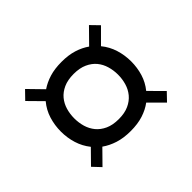

<svg xmlns="http://www.w3.org/2000/svg" viewBox="-102 -855 783 783"><g transform="rotate(-45 289.0 -463.5)"><path d="M288.6 -661.1Q328.1 -661.1 358.4 -651.6Q388.7 -642.1 412.1 -625.5L473.6 -688L507.8 -652.8L447.3 -592.3Q469.7 -564.9 480.2 -531.2Q490.7 -497.6 490.7 -461.4Q490.7 -425.8 480.7 -392.8Q470.7 -359.9 448.7 -333L507.8 -273.4L475.1 -239.3L415 -299.3Q391.6 -281.7 360.4 -271.7Q329.1 -261.7 288.6 -261.7Q248 -261.7 216.8 -271.7Q185.5 -281.7 161.6 -298.8L103 -239.3L70.8 -273.4L127.9 -331.5Q106 -358.9 95.7 -392.3Q85.4 -425.8 85.4 -461.4Q85.4 -498 95.9 -532Q106.4 -565.9 129.4 -593.3L70.8 -652.8L105 -688L165 -626.5Q188.5 -642.6 218.8 -651.9Q249 -661.1 288.6 -661.1ZM288.6 -330.6Q322.8 -330.6 346.7 -341.6Q370.6 -352.5 385.7 -370.8Q400.9 -389.2 407.7 -412.6Q414.6 -436 414.6 -461.4Q414.6 -486.3 407.7 -509.8Q400.9 -533.2 386 -551.3Q371.1 -569.3 346.9 -580.3Q322.8 -591.3 288.6 -591.3Q253.9 -591.3 229.7 -580.3Q205.6 -569.3 190.7 -551.3Q175.8 -533.2 168.9 -509.8Q162.1 -486.3 162.1 -461.4Q162.1 -436 168.9 -412.6Q175.8 -389.2 190.9 -370.8Q206.1 -352.5 230 -341.6Q253.9 -330.6 288.6 -330.6Z"/></g></svg>

Font: Mako
Style: Regular
Weight: 400
Designer: vernon adams
Foundry: vernon adams
Version: Version 1.000